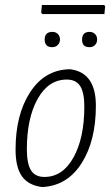

<svg xmlns="http://www.w3.org/2000/svg" viewBox="-20 -738 444 765"><path d="M395 -718 399 -713 396 -682H149L144 -687L147 -718ZM189 -611Q202 -611 210.5 -602.5Q219 -594 219 -581Q219 -568 210.5 -559Q202 -550 188 -550Q158 -550 158 -580Q158 -611 189 -611ZM337 -611Q350 -611 358.5 -602.5Q367 -594 367 -581Q367 -567 358.5 -558.5Q350 -550 336 -550Q307 -550 307 -580Q307 -611 337 -611ZM253 -462H260Q362 -449 362 -317Q362 -178 306 -89Q250 0 153 7H146Q93 0 67.5 -35.5Q42 -71 42 -142Q42 -280 99 -369Q156 -458 253 -462ZM246 -421Q173 -421 130 -344Q87 -267 87 -143Q87 -86 103.5 -59.5Q120 -33 157 -33Q230 -33 273 -111Q316 -189 316 -313Q316 -369 299.5 -395Q283 -421 246 -421Z"/></svg>

Font: Alegreya Sans Light
Style: Italic
Weight: 300
Italic angle: -7°
Designer: Juan Pablo del Peral
Foundry: Huerta Tipografica
Version: Version 2.007